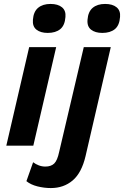

<svg xmlns="http://www.w3.org/2000/svg" viewBox="-20 -739 629 974"><path d="M222 -572Q186 -572 165 -588.5Q144 -605 147 -639Q150 -680 173.5 -699.5Q197 -719 236 -719Q274 -719 294.5 -702Q315 -685 312 -653Q309 -610 285.5 -591Q262 -572 222 -572ZM265 -500 149 0H12L128 -500ZM499 -572Q463 -572 442 -588.5Q421 -605 424 -639Q427 -680 450.5 -699.5Q474 -719 513 -719Q551 -719 571.5 -702Q592 -685 589 -653Q586 -610 562.5 -591Q539 -572 499 -572ZM238 215Q204 215 170 206.5Q136 198 114 180L148 84Q161 94 177 100Q193 106 210 106Q239 106 255 90.5Q271 75 280 32L405 -500H542L414 53Q394 138 348.5 176.5Q303 215 238 215Z"/></svg>

Font: Work Sans SemiBold
Style: Italic
Weight: 600
Italic angle: -13°
Designer: Wei Huang
Foundry: Wei Huang
Version: Version 2.012; ttfautohint (v1.8.3)